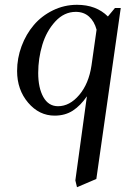

<svg xmlns="http://www.w3.org/2000/svg" viewBox="-20 -472 568 795"><path d="M50.8 -178.2Q50.8 -231 69.3 -280.8Q87.9 -330.6 120.1 -368.4Q152.3 -406.2 199.2 -429.2Q246.1 -452.1 298.8 -452.1Q378.4 -452.1 426.8 -403.8L456.1 -439H480L378.9 269L298.8 303.2L292 274.9L339.8 -73.2Q313.5 -34.7 281.5 -13.9Q249.5 6.8 206.1 6.8Q142.1 6.8 96.4 -46.9Q50.8 -100.6 50.8 -178.2ZM138.2 -169.9Q138.2 -108.4 159.4 -70.3Q180.7 -32.2 220.2 -32.2Q268.6 -32.2 308.1 -78.9Q347.7 -125.5 358.9 -201.2L379.9 -349.1Q370.6 -383.8 348.6 -403.3Q326.7 -422.9 293.9 -422.9Q245.6 -422.9 209 -383.1Q172.4 -343.3 155.3 -286.6Q138.2 -230 138.2 -169.9Z"/></svg>

Font: Dihjauti S
Style: Bold Italic
Weight: 700
Italic angle: -9°
Designer: T. Christopher White
Version: Version 3.0.0